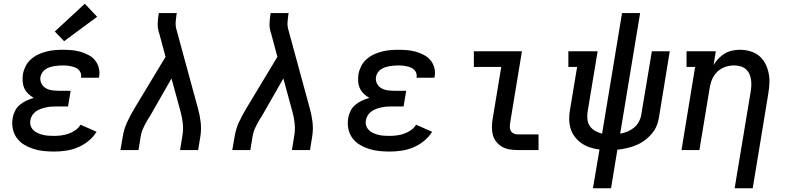

<svg xmlns="http://www.w3.org/2000/svg" viewBox="-20 -805 4240 1030"><path d="M270 8Q241 8 213 5Q185 2 158.5 -6.5Q132 -15 109 -29Q86 -43 70 -65Q54 -87 48.5 -115Q43 -143 48 -171Q51 -191 60.5 -210Q70 -229 86 -242.5Q102 -256 121.5 -265Q141 -274 161 -280Q145 -289 131.5 -302Q118 -315 110.5 -331.5Q103 -348 101.5 -368Q100 -388 103 -407Q107 -429 117.5 -450Q128 -471 146 -487Q164 -503 185.5 -513Q207 -523 229 -528.5Q251 -534 273 -536Q295 -538 317 -538Q341 -538 365 -536Q389 -534 411 -527.5Q433 -521 453.5 -510.5Q474 -500 488.5 -483Q503 -466 509.5 -443Q516 -420 512 -397Q512 -395 511.5 -393Q511 -391 510 -388H415Q415 -389 415 -390Q415 -391 415 -392Q417 -403 413 -413.5Q409 -424 401 -431.5Q393 -439 383 -443Q373 -447 362 -449.5Q351 -452 340 -453Q329 -454 317 -454Q305 -454 293.5 -453Q282 -452 270 -450Q258 -448 246 -444Q234 -440 223.5 -433Q213 -426 206 -415Q199 -404 197 -392Q194 -374 202 -357.5Q210 -341 225.5 -332Q241 -323 259.5 -320.5Q278 -318 296 -318H359L345 -234H282Q268 -234 254.5 -233Q241 -232 227 -229Q213 -226 199 -221Q185 -216 173 -207.5Q161 -199 153 -186.5Q145 -174 143 -160Q140 -145 144.5 -131Q149 -117 159 -107Q169 -97 182.5 -91Q196 -85 210.5 -81.5Q225 -78 240 -77Q255 -76 270 -76Q289 -76 308.5 -78.5Q328 -81 347 -87.5Q366 -94 383.5 -106Q401 -118 412 -136L498 -98Q480 -69 453 -47.5Q426 -26 395.5 -13.5Q365 -1 333 3.5Q301 8 270 8ZM324 -584 274 -636 435 -785 501 -715Z M626 0 639 -74Q645 -113 662.5 -150.5Q680 -188 701 -223L868 -500L834 -627Q833 -629 832 -631.5Q831 -634 831 -636Q825 -658 826 -681Q827 -704 831 -728L832 -735H929L927 -728Q924 -708 922.5 -688Q921 -668 926 -649L1042 -223Q1052 -188 1056.5 -150Q1061 -112 1055 -74L1043 0H946L958 -74Q964 -106 961 -138.5Q958 -171 950 -201L900 -384L784 -181Q781 -177 779 -173.5Q777 -170 774 -166Q761 -144 750 -121Q739 -98 735 -74L723 0Z M1226 0 1239 -74Q1245 -113 1262.5 -150.5Q1280 -188 1301 -223L1468 -500L1434 -627Q1433 -629 1432 -631.5Q1431 -634 1431 -636Q1425 -658 1426 -681Q1427 -704 1431 -728L1432 -735H1529L1527 -728Q1524 -708 1522.5 -688Q1521 -668 1526 -649L1642 -223Q1652 -188 1656.5 -150Q1661 -112 1655 -74L1643 0H1546L1558 -74Q1564 -106 1561 -138.5Q1558 -171 1550 -201L1500 -384L1384 -181Q1381 -177 1379 -173.5Q1377 -170 1374 -166Q1361 -144 1350 -121Q1339 -98 1335 -74L1323 0Z M2070 8Q2041 8 2013 5Q1985 2 1958.5 -6.5Q1932 -15 1909 -29Q1886 -43 1870 -65Q1854 -87 1848.5 -115Q1843 -143 1848 -171Q1851 -191 1860.5 -210Q1870 -229 1886 -242.5Q1902 -256 1921.5 -265Q1941 -274 1961 -280Q1945 -289 1931.5 -302Q1918 -315 1910.5 -331.5Q1903 -348 1901.5 -368Q1900 -388 1903 -407Q1907 -429 1917.5 -450Q1928 -471 1946 -487Q1964 -503 1985.5 -513Q2007 -523 2029 -528.5Q2051 -534 2073 -536Q2095 -538 2117 -538Q2141 -538 2165 -536Q2189 -534 2211 -527.5Q2233 -521 2253.5 -510.5Q2274 -500 2288.5 -483Q2303 -466 2309.5 -443Q2316 -420 2312 -397Q2312 -395 2311.5 -393Q2311 -391 2310 -388H2215Q2215 -389 2215 -390Q2215 -391 2215 -392Q2217 -403 2213 -413.5Q2209 -424 2201 -431.5Q2193 -439 2183 -443Q2173 -447 2162 -449.5Q2151 -452 2140 -453Q2129 -454 2117 -454Q2105 -454 2093.5 -453Q2082 -452 2070 -450Q2058 -448 2046 -444Q2034 -440 2023.5 -433Q2013 -426 2006 -415Q1999 -404 1997 -392Q1994 -374 2002 -357.5Q2010 -341 2025.5 -332Q2041 -323 2059.5 -320.5Q2078 -318 2096 -318H2159L2145 -234H2082Q2068 -234 2054.5 -233Q2041 -232 2027 -229Q2013 -226 1999 -221Q1985 -216 1973 -207.5Q1961 -199 1953 -186.5Q1945 -174 1943 -160Q1940 -145 1944.5 -131Q1949 -117 1959 -107Q1969 -97 1982.5 -91Q1996 -85 2010.5 -81.5Q2025 -78 2040 -77Q2055 -76 2070 -76Q2089 -76 2108.5 -78.5Q2128 -81 2147 -87.5Q2166 -94 2183.5 -106Q2201 -118 2212 -136L2298 -98Q2280 -69 2253 -47.5Q2226 -26 2195.5 -13.5Q2165 -1 2133 3.5Q2101 8 2070 8Z M2757 0Q2735 0 2714 -3.5Q2693 -7 2675.5 -16.5Q2658 -26 2644.5 -42Q2631 -58 2625 -77.5Q2619 -97 2619 -118.5Q2619 -140 2622 -162L2669 -446H2522V-530H2780L2717 -148Q2715 -136 2715 -124.5Q2715 -113 2720 -103.5Q2725 -94 2735.5 -89Q2746 -84 2757 -84H2869V0Z M3161 205 3196 -3Q3170 -6 3145.5 -14Q3121 -22 3100.5 -36Q3080 -50 3064.5 -70Q3049 -90 3041.5 -114Q3034 -138 3033.5 -164.5Q3033 -191 3038 -217L3076 -446H3029V-530H3186L3132 -204Q3129 -183 3131.5 -163Q3134 -143 3145 -127.5Q3156 -112 3173.5 -102.5Q3191 -93 3210 -88L3317 -735H3414L3307 -88Q3326 -91 3345.5 -99Q3365 -107 3381 -120Q3397 -133 3407 -151.5Q3417 -170 3420 -189L3477 -530H3573L3515 -175Q3512 -157 3506 -139Q3500 -121 3489.5 -105Q3479 -89 3465 -75Q3451 -61 3435 -49.5Q3419 -38 3401.5 -30Q3384 -22 3365.5 -16.5Q3347 -11 3329 -7.5Q3311 -4 3292 -2L3258 205Z M3921 205 4007 -313Q4010 -330 4010.5 -347Q4011 -364 4008.5 -380Q4006 -396 3999 -410.5Q3992 -425 3980 -435Q3968 -445 3952 -449.5Q3936 -454 3919 -454Q3903 -454 3888 -451Q3873 -448 3858 -441Q3843 -434 3830.5 -422.5Q3818 -411 3809.5 -397.5Q3801 -384 3796 -368.5Q3791 -353 3788 -338L3732 0H3636L3709 -446H3663V-530H3820L3808 -456Q3819 -475 3834.5 -491Q3850 -507 3868.5 -518Q3887 -529 3908 -533.5Q3929 -538 3949 -538Q3978 -538 4005 -530Q4032 -522 4052.5 -505Q4073 -488 4085.5 -464Q4098 -440 4103.5 -412.5Q4109 -385 4107.5 -356.5Q4106 -328 4101 -299L4018 205Z"/></svg>

Font: Iosevka Curly Slab MdEx
Style: Italic
Weight: 500
Width: 7
Italic angle: -9°
Monospace: yes
Designer: Belleve Invis
Foundry: Belleve Invis
Version: Version 11.0.0; ttfautohint (v1.8.3)